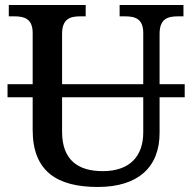

<svg xmlns="http://www.w3.org/2000/svg" viewBox="-20 -734 765 764"><path d="M10 -347H110V-217C110 -53 206 10 369 10C532 10 615 -71 615 -205V-347H715V-399H615V-599C615 -660 648 -669 689 -669H710V-714H456V-669H477C517 -669 550 -660 550 -603V-399H227V-599C227 -660 260 -669 300 -669H321V-714H15V-669H37C76 -669 110 -660 110 -603V-399H10ZM227 -210V-347H550V-207C550 -113 497 -53 389 -53C293 -53 227 -95 227 -210Z"/></svg>

Font: Noto Serif Medium
Style: Regular
Weight: 500
Designer: Monotype Design Team
Foundry: Monotype Imaging Inc.
Version: Version 2.013